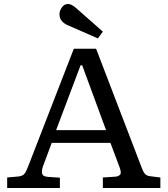

<svg xmlns="http://www.w3.org/2000/svg" viewBox="-20 -945 842 965"><path d="M16 0V-53L73 -58Q90 -60 99.5 -68Q109 -76 122 -110L351 -700H463L690 -108Q698 -85 707 -73Q716 -61 737 -59L786 -53V0H497V-53L559 -57Q575 -58 583.5 -67Q592 -76 580 -107L535 -227H240L196 -109Q189 -90 191.5 -74Q194 -58 221 -56L281 -52V0ZM262 -291H513L393 -617H385ZM472 -752 321 -818Q302 -826 290.5 -839.5Q279 -853 279 -874Q279 -891 291 -908Q303 -925 322 -925Q339 -925 363 -904L497 -786Z"/></svg>

Font: Literata 7pt
Style: Regular
Weight: 400
Designer: Latin by Veronika Burian and Jose Scaglione. Greek by Irene Vlachou. Cyrillic by Vera Evstafieva.
Foundry: TypeTogether
Version: Version 3.002